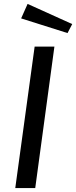

<svg xmlns="http://www.w3.org/2000/svg" viewBox="-20 -961 389 981"><path d="M121 -941 88 -867 325 -792 349 -838ZM157 -723 58 0H160L258 -723Z"/></svg>

Font: United Sans Medium
Style: Italic
Weight: 500
Italic angle: -8°
Designer: Pablo Impallari, Rodrigo Fuenzalida (Modified by Dan O. Williams)
Version: Version 1.000;PS 001.000;hotconv 1.0.88;makeotf.lib2.5.64775